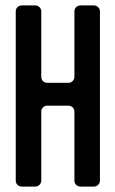

<svg xmlns="http://www.w3.org/2000/svg" viewBox="-20 -687 425 707"><path d="M60 0H110C122 0 132 -10 132 -22V-276C132 -288 141 -298 154 -298H232C244 -298 254 -288 254 -276V-22C254 -10 263 0 276 0H326C338 0 348 -10 348 -22V-645C348 -657 338 -667 326 -667H276C263 -667 254 -657 254 -645V-404C254 -392 244 -382 232 -382H154C141 -382 132 -392 132 -404V-645C132 -657 122 -667 110 -667H60C47 -667 38 -657 38 -645V-22C38 -10 47 0 60 0Z"/></svg>

Font: DIN Rundschrift
Style: Eng
Weight: 400
Width: 3
Version: Version 1.027